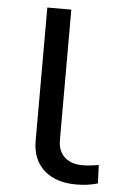

<svg xmlns="http://www.w3.org/2000/svg" viewBox="-52 -742 495 789"><g transform="rotate(5 195.5 -348.0)"><path d="M292 9Q208 9 159.5 -34.5Q111 -78 111 -155V-705H210V-166Q210 -137 222 -116Q234 -95 256.5 -83.5Q279 -72 311 -72Q326 -72 344 -74Q362 -76 378 -79L381 -3Q360 3 339 6Q318 9 292 9Z"/></g></svg>

Font: Nunito Sans 7pt Expanded
Style: Regular
Weight: 400
Width: 7
Designer: Vernon Adams
Foundry: Vernon Adams
Version: Version 3.101;gftools[0.9.27]